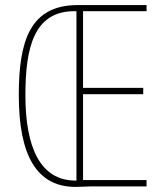

<svg xmlns="http://www.w3.org/2000/svg" viewBox="-20 -734 644 756"><path d="M286 -714C97 -714 54 -571 54 -359C54 -121 125 2 278 2C301 2 319 0 336 0H557V-25H307V-363H544V-388H307V-690H557V-714ZM273 -690H281V-23H277C139 -23 80 -153 80 -359C80 -545 113 -690 273 -690Z"/></svg>

Font: Noto Sans Georgian ExtraCondensed Thin
Style: Regular
Weight: 100
Width: 2
Designer: Monotype Design Team, Akaki Razmadze
Foundry: Google LLC
Version: Version 2.005